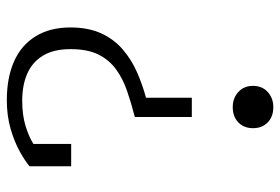

<svg xmlns="http://www.w3.org/2000/svg" viewBox="-146 -448 802 549"><g transform="rotate(90 254.5 -174.0)"><path d="M315 -159V-322H260V-191Q223 -181 187.5 -165.5Q152 -150 122.5 -125Q93 -100 76 -63Q59 -26 59 25Q59 84 84.5 125Q110 166 156.5 186.5Q203 207 267 207Q312 207 349.5 196Q387 185 414.5 169.5Q442 154 456 142V23H392V144Q404 143 412 138.5Q420 134 423.5 127.5Q427 121 428.5 114Q430 107 429 100Q417 115 394.5 129.5Q372 144 340.5 153.5Q309 163 268 163Q224 163 191 148.5Q158 134 139.5 103.5Q121 73 121 25Q121 -24 136.5 -55Q152 -86 179 -105.5Q206 -125 241 -137Q276 -149 315 -159ZM287 -555Q314 -555 330.5 -539Q347 -523 347 -497Q347 -471 330.5 -455Q314 -439 287 -439Q261 -439 243.5 -455Q226 -471 226 -497Q226 -523 243.5 -539Q261 -555 287 -555Z"/></g></svg>

Font: Roboto Serif SemiCondensed ExtraLight
Style: Regular
Weight: 250
Width: 4
Designer: Greg Gazdowicz
Foundry: Commercial Type
Version: Version 1.007